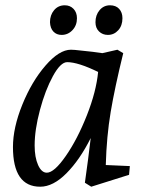

<svg xmlns="http://www.w3.org/2000/svg" viewBox="-20 -696 548 726"><path d="M29 -140Q29 -213 64.5 -300.5Q100 -388 152 -448Q204 -508 248 -508Q260 -508 284.5 -505Q309 -502 331 -500L367 -495L424 -508L446 -495Q414 -365 398.5 -272.5Q383 -180 380 -72L471 -68L468 -35L325 10L301 -5Q304 -24 313 -93L323 -174Q282 -92 231.5 -41Q181 10 132 10Q29 10 29 -140ZM157 -43Q185 -43 229 -106.5Q273 -170 308.5 -260Q344 -350 351 -424Q275 -461 234 -461Q209 -461 180 -408Q151 -355 131 -280Q111 -205 111 -146Q111 -101 124 -72Q137 -43 157 -43ZM341 -612Q341 -639 356.5 -657.5Q372 -676 396 -676Q418 -676 430.5 -662.5Q443 -649 443 -627Q443 -599 427 -581.5Q411 -564 388 -564Q368 -564 354.5 -577Q341 -590 341 -612ZM169 -612Q169 -639 184.5 -657.5Q200 -676 225 -676Q245 -676 258 -662.5Q271 -649 271 -627Q271 -600 254 -582Q237 -564 213 -564Q194 -564 182 -576.5Q170 -589 169 -612Z"/></svg>

Font: Andada Pro
Style: Italic
Weight: 400
Italic angle: -7°
Designer: Carolina Giovagnoli
Foundry: Huerta Tipografica
Version: Version 3.005; ttfautohint (v1.8.4)